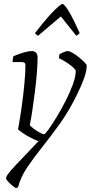

<svg xmlns="http://www.w3.org/2000/svg" viewBox="-20 -761 463 981"><path d="M61 200Q44 190 27.5 173.5Q11 157 11 150Q11 138 36.5 109Q62 80 100.5 40.5Q139 1 177 -40Q157 -46 127 -62.5Q97 -79 72 -100Q82 -152 90.5 -213Q99 -274 104.5 -331.5Q110 -389 110 -428Q110 -444 91 -444H44Q44 -450 45.5 -460Q47 -470 49 -474Q78 -486 101.5 -493Q125 -500 144 -500Q156 -500 164 -492Q172 -484 172 -466Q172 -432 168 -384Q164 -336 157.5 -285.5Q151 -235 144.5 -191.5Q138 -148 132 -122Q137 -115 152 -103.5Q167 -92 183 -83.5Q199 -75 206 -75Q210 -75 227.5 -99Q245 -123 268.5 -161.5Q292 -200 314.5 -244Q337 -288 352 -329Q367 -370 367 -398Q367 -404 356.5 -414Q346 -424 331 -434.5Q316 -445 302 -453Q288 -461 281 -463Q281 -467 282 -473.5Q283 -480 284 -484Q292 -489 305.5 -494.5Q319 -500 326 -500Q335 -500 350.5 -491Q366 -482 383 -468.5Q400 -455 411.5 -443Q423 -431 423 -425Q423 -399 410.5 -363.5Q398 -328 375 -281Q335 -198 288 -132Q241 -66 196.5 -10.5Q152 45 118.5 95Q85 145 72 196ZM174 -578Q168 -583 163.5 -586.5Q159 -590 159 -592Q206 -653 235.5 -685Q265 -717 280 -729Q295 -741 299 -741Q304 -741 314 -729Q324 -717 342 -685Q360 -653 387 -592Q386 -590 382 -586.5Q378 -583 370 -578L291 -677Z"/></svg>

Font: Texturina 72pt 72pt Thin
Style: Italic
Weight: 100
Italic angle: -11°
Designer: Guillermo Torres Carreño
Foundry: Omnibus-Type
Version: Version 1.002; ttfautohint (v1.8.3)